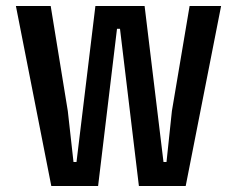

<svg xmlns="http://www.w3.org/2000/svg" viewBox="-20 -620 790 640"><path d="M33 -600H149L206 -250L225 -80H235L298 -600H462L525 -80H535L553 -250L612 -600H717L599 0H443L380 -524H370L307 0H151Z"/></svg>

Font: Martian Mono VF sWd Rg
Style: Regular
Weight: 400
Width: 6
Monospace: yes
Designer: Roman Shamin
Foundry: Evil Martians
Version: Version 1.100